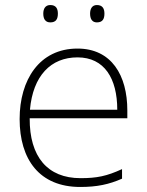

<svg xmlns="http://www.w3.org/2000/svg" viewBox="-20 -733 585 763"><path d="M152 -679C152 -658 160 -644 180 -644C203 -644 210 -658 210 -679C210 -698 203 -713 180 -713C160 -713 152 -698 152 -679ZM338 -679C338 -658 346 -644 365 -644C388 -644 395 -658 395 -679C395 -698 388 -713 365 -713C346 -713 338 -698 338 -679ZM288 -540C136 -540 58 -415 58 -260C58 -100 136 10 299 10C365 10 413 0 465 -23V-61C404 -33 365 -25 300 -25C169 -25 97 -110 98 -263H486V-294C486 -434 423 -540 288 -540ZM288 -505C395 -505 446 -421 446 -297H99C111 -432 182 -505 288 -505Z"/></svg>

Font: Noto Sans Sinhala UI ExtraLight
Style: Regular
Weight: 200
Designer: Jelle Bosma - Monotype Design Team
Foundry: Monotype Imaging Inc.
Version: Version 2.006